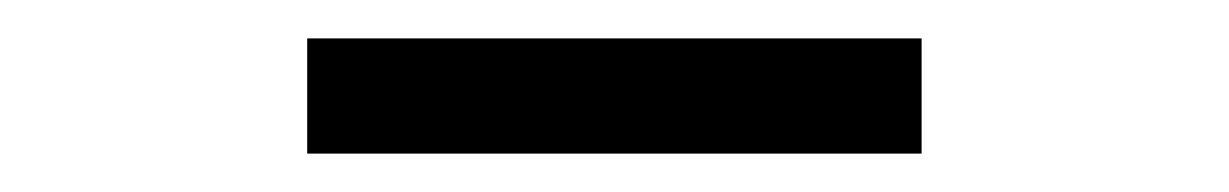

<svg xmlns="http://www.w3.org/2000/svg" viewBox="-20 -400 640 100"><path d="M140 -320V-380H460V-320Z"/></svg>

Font: DM Mono Light
Style: Regular
Weight: 300
Designer: Colophon Foundry
Foundry: Colophon Foundry
Version: Version 1.000; ttfautohint (v1.8.2.53-6de2)